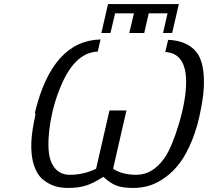

<svg xmlns="http://www.w3.org/2000/svg" viewBox="-20 -911 1028 949"><path d="M481 -748 514 -891H864L831 -748H786L808 -845H715L693 -748H619L642 -845H549L526 -748ZM155 -344 153 -356Q239 -710 477 -716L463 -656Q356 -652 288 -502Q239 -393 224.5 -274.5Q210 -156 236 -104Q264 -47 325 -47Q357 -47 384 -53Q424 -61 455 -77L521 -365H605L539 -77Q584 -47 654 -47Q735 -47 794 -131Q832 -189 865.5 -303Q899 -417 900 -503Q901 -648 797 -654L811 -714Q894 -711 941.5 -664.5Q989 -618 988 -501Q988 -450 974 -377Q958 -288 929.5 -218Q901 -148 868 -104.5Q835 -61 794.5 -32.5Q754 -4 716.5 7Q679 18 640 18Q587 18 556 6.5Q525 -5 491 -37Q441 -5 404 6.5Q367 18 315 18Q281 18 251.5 9Q222 0 193 -23Q164 -46 148 -93.5Q132 -141 135 -210Q137 -260 155 -344Z"/></svg>

Font: Coval
Style: Light Italic
Weight: 300
Foundry: Context Ltd
Version: Version 001.000